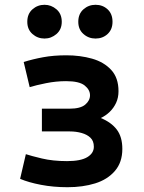

<svg xmlns="http://www.w3.org/2000/svg" viewBox="-20 -768 600 802"><path d="M262 14Q203 14 151 4Q99 -6 64 -21L88 -124Q109 -117 155 -106Q201 -95 260 -95Q317 -95 344.5 -111.5Q372 -128 372 -155Q372 -179 358 -192.5Q344 -206 321 -212.5Q298 -219 272 -219H155V-314H270Q316 -314 336 -331Q356 -348 356 -370Q356 -393 333.5 -411Q311 -429 256 -429Q214 -429 172 -420.5Q130 -412 104 -404L79 -509Q117 -521 160.5 -529Q204 -537 257 -537Q315 -537 364.5 -523Q414 -509 444.5 -476Q475 -443 475 -387Q475 -360 465 -338.5Q455 -317 438.5 -301Q422 -285 401 -275Q445 -257 468 -226.5Q491 -196 491 -146Q491 -90 460 -54Q429 -18 377.5 -2Q326 14 262 14ZM379 -607Q350 -607 328.5 -626Q307 -645 307 -677Q307 -710 328.5 -729Q350 -748 379 -748Q409 -748 429.5 -729Q450 -710 450 -677Q450 -645 429.5 -626Q409 -607 379 -607ZM166 -607Q137 -607 115.5 -626Q94 -645 94 -677Q94 -710 115.5 -729Q137 -748 166 -748Q194 -748 216 -729Q238 -710 238 -677Q238 -645 216 -626Q194 -607 166 -607Z"/></svg>

Font: Ubuntu Sans Mono SemiBold
Style: Regular
Weight: 600
Monospace: yes
Designer: Dalton Maag Ltd
Foundry: Dalton Maag Ltd
Version: Version 1.006